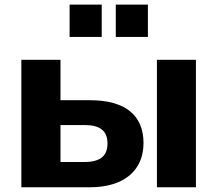

<svg xmlns="http://www.w3.org/2000/svg" viewBox="-20 -792 919 812"><path d="M360.4 0C502.9 0 586.9 -69.8 586.9 -187C586.9 -304.7 509.3 -368.2 360.4 -368.2H235.8V-539.1H70.3V0ZM808.6 0V-539.1H643.6V0ZM235.8 -263.2H337.4C403.8 -263.2 434.6 -238.3 434.6 -185.1C434.6 -131.8 402.8 -106.9 337.4 -106.9H235.8ZM410.2 -635.7V-772.5H274.4V-635.7ZM605.5 -635.7V-772.5H469.7V-635.7Z"/></svg>

Font: Winston ExtraBold
Style: Regular
Weight: 800
Designer: Vernon Adams, Kim Jin-seong, David Berlow, Cristiano Sobral
Foundry: The Winston Project Authors
Version: Version 3.004